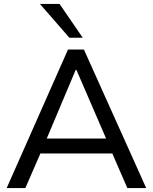

<svg xmlns="http://www.w3.org/2000/svg" viewBox="-20 -957 778 977"><path d="M14 0 326 -705H407L724 0H628L541 -200L581 -176H152L196 -200L109 0ZM365 -601 209 -231 185 -252H548L529 -231L369 -601ZM333 -765 183 -937H283L401 -765Z"/></svg>

Font: Mulish ExtraLight Medium
Style: Regular
Weight: 500
Version: Version 3.603